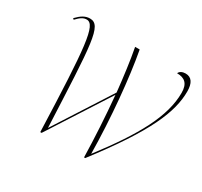

<svg xmlns="http://www.w3.org/2000/svg" viewBox="-150 -929 1192 1132"><g transform="rotate(30 446.5 -363.0)"><path d="M242 1H251L516 -411C529 -273 537 -128 540 1H548C804 -332 873 -501 873 -640C873 -696 853 -727 812 -727C792 -727 773 -719 767 -703C818 -703 848 -680 848 -616C848 -455 752 -281 566 -38C563 -277 538 -543 506 -714H475C491 -630 504 -530 515 -426L269 -43C244 -607 242 -726 162 -726C130 -726 105 -710 74 -678L81 -671C109 -701 127 -711 148 -711C209 -711 222 -570 242 1Z"/></g></svg>

Font: Noto Serif Display Thin
Style: Italic
Weight: 100
Italic angle: -12°
Designer: Monotype Design Team
Foundry: Monotype Imaging Inc.
Version: Version 2.009